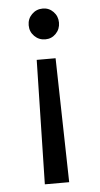

<svg xmlns="http://www.w3.org/2000/svg" viewBox="-52 -597 401 770"><g transform="rotate(-5 149.0 -212.5)"><path d="M210 -502Q210 -476 192.5 -458Q175 -440 150 -440Q124 -440 106 -458Q88 -476 88 -502Q88 -528 106 -546Q124 -564 150 -564Q175 -564 192.5 -546Q210 -528 210 -502ZM108 -361H184L195 139H97Z"/></g></svg>

Font: Poppins A&M
Style: Regular-A&M
Weight: 400
Designer: Ninad Kale (Devanagari), Jonny Pinhorn (Latin)
Foundry: Indian Type Foundry
Version: 4.004